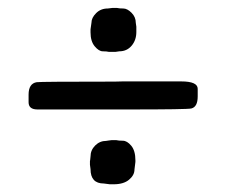

<svg xmlns="http://www.w3.org/2000/svg" viewBox="-20 -540 585 495"><path d="M330.1 -481 331.5 -471.2V-457.5Q331.5 -436.5 319.3 -422.1Q307.1 -407.7 287.6 -407.7L277.3 -406.2H261.2Q255.4 -407.7 245.1 -407.7Q234.9 -407.7 224.1 -420.7Q213.4 -433.6 213.4 -456.5V-464.4L215.8 -481.4Q215.8 -494.1 227.8 -506.1Q239.7 -518.1 257.8 -518.1L269.5 -519.5H281.7Q287.6 -518.1 297.9 -518.1Q308.1 -518.1 319.1 -507.1Q330.1 -496.1 330.1 -481ZM313.5 -257.8H76.7Q53.7 -257.8 53.7 -276.4V-295.9Q53.7 -324.7 74.7 -328.1Q84 -329.6 275.4 -329.6L295.4 -330.1H447.3Q489.7 -330.1 489.7 -311V-291.5Q489.7 -264.2 473.1 -260.3Q462.9 -257.8 313.5 -257.8ZM212.4 -127 213.4 -136.7Q213.4 -152.8 225.3 -164.8Q237.3 -176.8 253.9 -176.8Q257.8 -177.7 259.8 -177.7L267.6 -178.7H279.8Q285.6 -177.2 296.6 -177.2Q307.6 -177.2 318.4 -164.3Q329.1 -151.4 329.1 -126.5V-122.6L326.7 -103Q326.7 -88.4 312.7 -76.7Q298.8 -64.9 272.9 -64.9H263.2L247.6 -66.9Q213.4 -66.9 213.4 -104L211.9 -115.2V-125Z"/></svg>

Font: Averia Gruesa Libre
Style: Regular
Weight: 500
Italic angle: -1.70001°
Version: Version 1.001